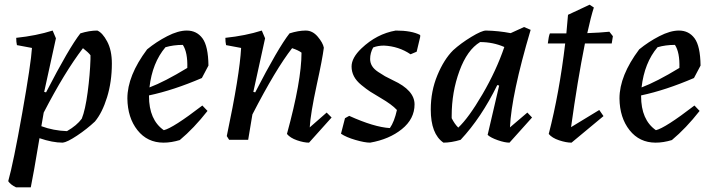

<svg xmlns="http://www.w3.org/2000/svg" viewBox="-20 -595 3029 817"><path d="M48 202Q25 191 15 176Q37 98 74.5 -113.5Q112 -325 116 -391L52 -403Q49 -416 49 -434Q135 -443 204 -465L218 -432L168 -204L176 -202Q274 -392 322 -453Q360 -465 394 -465Q416 -456 436 -418.5Q456 -381 456 -325Q456 -247 435.5 -181Q415 -115 384 -78Q350 -46 308 -18Q266 10 247 12Q203 12 148 -7Q121 155 111 202ZM265 -37Q307 -61 328 -90Q343 -127 353 -202.5Q363 -278 365 -343V-360Q356 -372 333 -390Q255 -288 166 -116L156 -58Q207 -39 265 -37Z M676 12Q607 12 565 -41Q523 -94 522 -176Q522 -273 606 -385Q645 -417 691.5 -441Q738 -465 775 -465Q817 -465 841.5 -432Q866 -399 867 -316L839 -263Q718 -211 614 -189V-186Q614 -85 677 -41Q716 -50 841 -146L863 -123Q805 -49 745 1Q709 12 676 12ZM684 -394Q628 -328 616 -223Q680 -247 777 -306Q779 -372 758 -404Q718 -404 684 -394Z M1295 12Q1273 12 1244 2Q1215 -8 1201 -25Q1263 -251 1263 -371Q1250 -381 1223 -390Q1154 -302 1054 -108L1036 0H955L945 -16Q1000 -277 1006 -391L942 -403Q939 -416 939 -434Q1025 -443 1094 -465L1108 -432L1058 -204L1066 -202Q1164 -392 1212 -453Q1250 -465 1281 -465Q1310 -465 1332 -439Q1354 -413 1358 -392Q1352 -344 1328 -235Q1301 -110 1298 -53L1370 -116L1391 -95Z M1555 12Q1532 12 1492.5 0.5Q1453 -11 1431 -26L1448 -92L1466 -102Q1572 -54 1639 -50Q1658 -77 1669 -127Q1648 -150 1600 -178Q1571 -195 1555.5 -205Q1540 -215 1518 -233Q1496 -251 1486 -270.5Q1476 -290 1476 -312Q1476 -349 1518 -389Q1583 -451 1664 -465Q1732 -465 1768 -446V-438L1753 -375L1727 -364Q1677 -398 1614 -401Q1588 -401 1568 -393Q1555 -370 1555 -344Q1555 -328 1563 -314.5Q1571 -301 1589 -289Q1607 -277 1618.5 -270.5Q1630 -264 1653 -253Q1744 -211 1744 -151Q1744 -89 1690 -45.5Q1636 -2 1555 12Z M1867 12Q1813 -25 1813 -129Q1813 -207 1841 -274.5Q1869 -342 1908 -381Q1941 -411 1985.5 -438Q2030 -465 2048 -465Q2101 -464 2153 -454L2210 -480L2238 -468Q2156 -191 2150 -53L2224 -116L2244 -95L2148 12Q2128 12 2098 1.5Q2068 -9 2055 -21L2104 -231L2096 -233Q2028 -94 1940 0Q1900 12 1867 12ZM1930 -52Q1974 -93 2033 -194Q2092 -295 2126 -395Q2078 -416 2023 -416Q1968 -383 1935 -293Q1902 -203 1902 -102V-92Q1914 -68 1930 -52Z M2412 12Q2389 12 2359 2Q2329 -8 2315 -25Q2360 -199 2385 -410H2311Q2315 -443 2320 -453H2390Q2393 -481 2397 -532L2489 -575L2507 -563Q2494 -523 2479 -454Q2535 -456 2573 -460L2588 -441L2583 -410H2469Q2437 -250 2410 -54L2530 -127L2548 -101Z M2770 12Q2701 12 2659 -41Q2617 -94 2616 -176Q2616 -273 2700 -385Q2739 -417 2785.5 -441Q2832 -465 2869 -465Q2911 -465 2935.5 -432Q2960 -399 2961 -316L2933 -263Q2812 -211 2708 -189V-186Q2708 -85 2771 -41Q2810 -50 2935 -146L2957 -123Q2899 -49 2839 1Q2803 12 2770 12ZM2778 -394Q2722 -328 2710 -223Q2774 -247 2871 -306Q2873 -372 2852 -404Q2812 -404 2778 -394Z"/></svg>

Font: Albura Medium
Style: Italic
Weight: 462
Italic angle: -7°
Designer: Mercedes Jáuregui
Foundry: Omnibus-Type Team
Version: Version 1.000